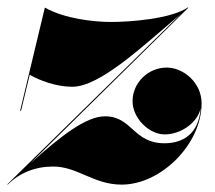

<svg xmlns="http://www.w3.org/2000/svg" viewBox="-60 -490 581 520"><path d="M-5.5 -190H-3L20.5 -287.5C46.5 -272.5 91.5 -255 135.5 -255C211 -255 326 -364.5 430 -452.5L-40 9L-39 10C-7 -22 36 -39 84 -39C150 -39 193.5 10 269.5 10C376.5 10 486 -100 486 -210C486 -266 437 -307 391.5 -307C341.5 -307 299 -266 299 -216C299 -170.5 343 -126 386 -126C430 -126 475 -157.5 483.5 -197C478.5 -127 435 -102 385.5 -102C300.5 -102 298 -175 224.5 -175C173.5 -175 106 -123 21.5 -47L450 -469L449 -470C402 -438 289 -430.5 241 -430.5C195 -430.5 115 -439 61.5 -469.5Z"/></svg>

Font: Bodoni* 96pt Fatface
Style: Italic
Weight: 900
Italic angle: -13°
Version: Version 2.3